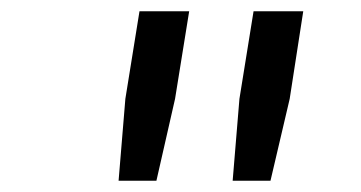

<svg xmlns="http://www.w3.org/2000/svg" viewBox="-20 -750 640 340"><path d="M257 -430H190L202 -575L227 -730H315L290 -575ZM459 -430H392L404 -575L429 -730H517L493 -575Z"/></svg>

Font: JetBrains Mono Semi Light
Style: Italic
Weight: 350
Italic angle: -9°
Monospace: yes
Designer: Philipp Nurullin, Konstantin Bulenkov
Foundry: JetBrains
Version: 2.002